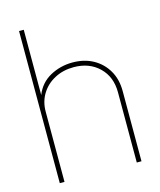

<svg xmlns="http://www.w3.org/2000/svg" viewBox="-110 -808 741 887"><g transform="rotate(-15 260.5 -364.0)"><path d="M87.9 -335.9V0H65.4V-727.5H87.9V-415.5Q109.4 -469.7 158.7 -496.6Q208 -523.4 265.6 -523.4Q321.8 -523.4 364.5 -499.8Q407.2 -476.1 431.6 -434.1Q456.1 -392.1 456.1 -335.9V0H433.6V-335.9Q433.6 -410.2 386.7 -455.6Q339.8 -501 265.6 -501Q214.8 -501 174.6 -479.7Q134.3 -458.5 111.1 -421.1Q87.9 -383.8 87.9 -335.9Z"/></g></svg>

Font: Inter Display Thin
Style: Regular
Weight: 100
Designer: Rasmus Andersson
Foundry: rsms
Version: Version 4.000;git-a52131595